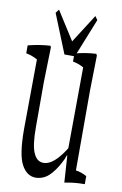

<svg xmlns="http://www.w3.org/2000/svg" viewBox="-91 -796 529 835"><g transform="rotate(10 173.0 -378.5)"><path d="M41 -208V-214.8Q42 -370.6 43.5 -517.1Q18.6 -531.2 -6.8 -535.2Q-6.8 -557.6 -6.8 -570.3Q41.5 -583 89.4 -585.9Q91.8 -587.4 94.2 -578.6Q92.3 -506.8 90.3 -424.8Q90.3 -330.1 90.3 -225.6Q90.3 -146.5 105 -113.8Q119.6 -79.1 148.9 -79.1Q166.5 -79.1 183.6 -90.3Q213.9 -109.9 245.1 -160.6Q246.1 -344.2 247.6 -518.1Q222.7 -531.7 199.7 -535.2Q199.7 -557.6 199.7 -570.8Q245.1 -583.5 292 -585.9Q294.4 -586.9 297.4 -578.6Q295.9 -506.8 294.4 -424.8Q294.4 -252.9 294.4 -71.3Q318.8 -67.9 342.8 -54.7Q342.8 -42 342.8 -19Q340.8 -19 338.4 -19Q296.4 -19 253.9 -10.3Q250 -74.7 246.1 -129.9Q242.2 -126.5 238.3 -112.8Q222.2 -78.6 205.1 -56.2Q185.5 -29.8 166.3 -19.8Q147 -9.8 127 -9.8Q87.9 -9.8 64.5 -53Q41 -96.2 41 -208ZM180.7 -621.1 261.2 -747.1 272.5 -731 203.6 -559.1H157.7L88.4 -731L100.6 -747.1Z"/></g></svg>

Font: Scarab Serif
Style: Condensed-Light
Weight: 300
Designer: John Roberts
Foundry: Scarab
Version: 1.0